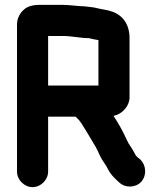

<svg xmlns="http://www.w3.org/2000/svg" viewBox="-20 -713 668 790"><path d="M238 -693H139C124 -693 109 -690 96 -685C73 -675 50 -646 50 -614V-7C50 27 80 57 114 57C148 57 178 27 178 -7V-233H291L294 -230L305 -219C309 -214 312 -210 314 -207L331 -180C348 -152 358 -135 374 -108C383 -92 391 -71 400 -56C407 -45 419 -29 424 -17C435 3 445 14 462 30L472 39C498 62 540 59 562 34C585 7 581 -34 557 -57L547 -65C542 -70 540 -71 537 -77C530 -91 518 -110 509 -123L501 -139C486 -172 467 -207 447 -236C451 -237 455 -239 460 -240C485 -249 513 -278 513 -312V-556C513 -613 485 -650 442 -665C425 -672 400 -674 381 -679C364 -684 347 -684 327 -687C305 -687 264 -693 238 -693ZM385 -548V-361H178V-565H238C275 -565 311 -556 346 -556C360 -552 370 -551 385 -548Z"/></svg>

Font: Electronic
Style: SuThk
Weight: 900
Version: Version 1.011